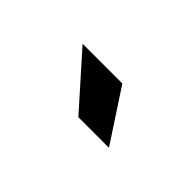

<svg xmlns="http://www.w3.org/2000/svg" viewBox="-1 -978 608 608"><g transform="rotate(45 303.0 -674.0)"><path d="M311 -587 156 -761H334L448 -587Z"/></g></svg>

Font: Wix Madefor Text ExtraBold
Style: Regular
Weight: 800
Designer: Dalton Maag Ltd
Foundry: Dalton Maag Ltd
Version: Version 3.100